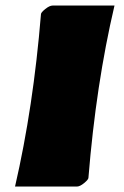

<svg xmlns="http://www.w3.org/2000/svg" viewBox="-20 -685 456 705"><path d="M262.2 0H35.2Q102.5 -291.5 130.4 -632.8Q130.4 -639.2 146.2 -651.9Q162.1 -664.6 173.3 -664.6H400.4Q332.5 -375.5 304.7 -32.2Q304.7 -25.9 289.1 -12.9Q273.4 0 262.2 0Z"/></svg>

Font: Emblema One
Style: Regular
Weight: 400
Designer: Riccardo De Franceschi
Foundry: Riccardo De Franceschi
Version: Version 1.003